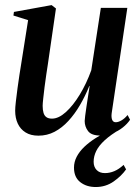

<svg xmlns="http://www.w3.org/2000/svg" viewBox="-20 -534 562 772"><path d="M134.5 11.5Q103.5 11.5 82.8 -1.5Q62 -14.5 51.5 -37Q41 -59.5 41 -89Q41 -101.5 43.8 -126.2Q46.5 -151 50.5 -179.8Q54.5 -208.5 58.2 -233.2Q62 -258 64 -269.5L93 -453L34 -471.5L36 -486L187.5 -513.5L205 -500L172.5 -276Q170 -259.5 166.2 -234.8Q162.5 -210 159.2 -184.2Q156 -158.5 153.8 -137.8Q151.5 -117 151.5 -108.5Q151.5 -92 155 -80.2Q158.5 -68.5 166.8 -62.8Q175 -57 189 -57Q215.5 -57 244.5 -83Q273.5 -109 300.5 -153.2Q327.5 -197.5 347 -251.5L385.5 -502.5H492L429 -78.5Q427 -62 431 -52.2Q435 -42.5 445.5 -42.5Q455.5 -42.5 468.2 -49.8Q481 -57 493 -71.5L503 -52.5Q492 -36 473.8 -21.5Q455.5 -7 432.5 2Q409.5 11 383.5 11Q347.5 11 334 -7Q320.5 -25 320.5 -47.5Q320.5 -52.5 322.5 -68.5Q324.5 -84.5 327.8 -106.2Q331 -128 334.5 -150Q338 -172 340.5 -188H339Q322.5 -147.5 301.5 -111.5Q280.5 -75.5 255 -47.8Q229.5 -20 199.5 -4.2Q169.5 11.5 134.5 11.5ZM365 218Q327.5 218 302.5 198.2Q277.5 178.5 277.5 140Q277.5 117 288.5 96Q299.5 75 319.2 56.2Q339 37.5 365 21Q391 4.5 419.5 -9.5L436.5 -23L465 -15.5Q425.5 7.5 401.5 29.5Q377.5 51.5 367 73Q356.5 94.5 356.5 116.5Q356.5 137 368.5 149.5Q380.5 162 402 162Q421 162 439.5 154.2Q458 146.5 477 129L487 147Q468.5 173.5 436.8 195.8Q405 218 365 218Z"/></svg>

Font: Merriweather 144pt Medium
Style: Italic
Weight: 500
Italic angle: -7.8°
Version: Version 2.101